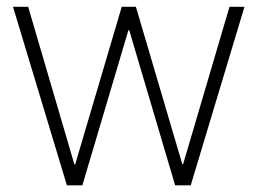

<svg xmlns="http://www.w3.org/2000/svg" viewBox="-20 -556 773 576"><path d="M180.7 0 19 -535.6H64.5L203.1 -63H205.6L345.2 -535.6H387.7L526.9 -63.5H529.3L668.5 -535.6H713.4L552.2 0H505.4L367.7 -465.3H365.2L227.1 0Z"/></svg>

Font: Inter Display Extra Light
Style: Regular
Weight: 200
Designer: Rasmus Andersson
Foundry: rsms
Version: Version 4.000;git-4fc901f